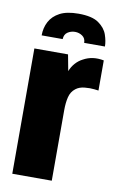

<svg xmlns="http://www.w3.org/2000/svg" viewBox="-78 -703 460 747"><g transform="rotate(10 152.0 -329.0)"><path d="M171 -658Q225 -658 251 -639.5Q277 -621 285.5 -596Q294 -571 294 -550H212Q212 -568 199 -577Q186 -586 170 -586Q154 -586 141 -577.5Q128 -569 127 -550H44Q44 -580 57 -604.5Q70 -629 97.5 -643.5Q125 -658 171 -658ZM25 0V-495H158L170 -431Q177 -449 189.5 -463Q202 -477 218 -485Q254 -505 299 -496V-377Q299 -377 282.5 -379Q266 -381 244.5 -379Q223 -377 209 -366Q192 -353 186.5 -330.5Q181 -308 181 -279V0Z"/></g></svg>

Font: Alumni Sans Black
Style: Regular
Weight: 900
Designer: Robert E. Leuschke
Foundry: Robert E. Leuschke
Version: Version 1.018